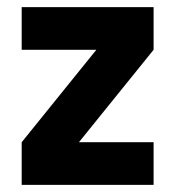

<svg xmlns="http://www.w3.org/2000/svg" viewBox="-20 -520 494 540"><path d="M412 -380 202 -120H412V0H41V-120L251 -380H41V-500H412Z"/></svg>

Font: Cairo
Style: Bold
Weight: 700
Designer: Mohamed Gaber
Foundry: Kief Type Foundry
Version: Version 2.100